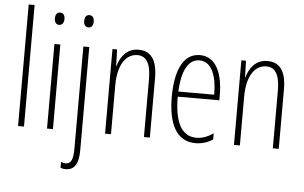

<svg xmlns="http://www.w3.org/2000/svg" viewBox="-62 -857 1892 1196"><g transform="rotate(5 884.0 -259.0)"><path d="M107 0V-760H70V0Z M270 -727C248 -727 240 -709 240 -688C240 -667 250 -650 269 -650C288 -650 300 -665 300 -689C300 -709 292 -727 270 -727ZM288 -529H251V0H288Z M423 -688C423 -667 433 -650 453 -650C472 -650 483 -665 483 -689C483 -709 475 -727 453 -727C431 -727 423 -709 423 -688ZM389 242C437 241 469 211 469 116V-529H432V110C432 175 420 206 385 206C375 206 364 203 356 199V235C363 239 374 242 389 242Z M777 -539C702 -539 664 -483 648 -425H646L643 -529H614V0H651V-305C651 -439 704 -505 773 -505C826 -505 857 -463 857 -362V0H894V-373C894 -488 852 -539 777 -539Z M1161 -539C1058 -539 1008 -433 1008 -264C1008 -97 1060 10 1180 10C1222 10 1258 -3 1288 -22V-61C1252 -36 1218 -24 1182 -24C1090 -24 1045 -109 1045 -269H1305V-303C1305 -425 1267 -539 1161 -539ZM1161 -506C1239 -506 1271 -412 1270 -301H1046C1052 -439 1094 -506 1161 -506Z M1583 -539C1508 -539 1470 -483 1454 -425H1452L1449 -529H1420V0H1457V-305C1457 -439 1510 -505 1579 -505C1632 -505 1663 -463 1663 -362V0H1700V-373C1700 -488 1658 -539 1583 -539Z"/></g></svg>

Font: Noto Sans Telugu ExtraCondensed ExtraLight
Style: Regular
Weight: 200
Width: 2
Designer: Jelle Bosma - Monotype Design Team
Foundry: Monotype Imaging Inc.
Version: Version 2.005